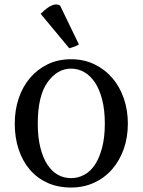

<svg xmlns="http://www.w3.org/2000/svg" viewBox="-20 -819 638 859"><path d="M46 -266Q46 -326 63.5 -378.5Q81 -431 114 -470Q147 -509 193.5 -531.5Q240 -554 298 -554Q355 -554 402 -531.5Q449 -509 482.5 -470Q516 -431 534 -378.5Q552 -326 552 -266Q552 -204 533.5 -152Q515 -100 481.5 -61.5Q448 -23 401 -1.5Q354 20 298 20Q239 20 192.5 -1Q146 -22 113.5 -60Q81 -98 63.5 -150.5Q46 -203 46 -266ZM192 -450Q149 -389 149 -266Q149 -205 160.5 -159Q172 -113 192 -82.5Q212 -52 239 -37Q266 -22 298 -22Q329 -22 357 -37Q385 -52 405 -82.5Q425 -113 437 -159Q449 -205 449 -266Q449 -327 437 -373.5Q425 -420 404.5 -450.5Q384 -481 356.5 -496.5Q329 -512 298 -512Q236 -512 192 -450ZM290 -603 162 -757Q218 -814 249 -794L333 -620Q319 -611 290 -603Z"/></svg>

Font: Adamina
Style: Regular
Weight: 400
Designer: Cyreal (www.cyreal.org)
Foundry: Alexei Vanyashin
Version: Version 1.013